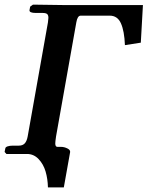

<svg xmlns="http://www.w3.org/2000/svg" viewBox="-22 -668 640 833"><path d="M95.2 0H5.9L-2 -8.8L1 -23.9Q1.5 -29.8 11 -33Q20.5 -36.1 33.2 -36.1H59.1Q76.2 -36.1 85.2 -45.7Q94.2 -55.2 98.1 -76.2L186 -570.8Q188 -588.4 188 -590.8Q188 -602.5 182.4 -607.2Q176.8 -611.8 163.1 -611.8H133.8Q104.5 -611.8 106 -624L108.9 -639.2L121.1 -647.9Q247.6 -646 259.8 -646H598.1L588.9 -482.9L520 -472.2Q517.6 -533.2 502.7 -566.7Q487.8 -600.1 454.1 -600.1H328.1Q314 -600.1 309.1 -570.8L221.2 -76.2Q217.8 -53.2 217.8 -45.9Q217.8 -30.8 227.1 -30.8H243.2Q256.3 -30.8 270 -24.2Q283.7 -17.6 282.2 -7.8L254.9 145H186Q185.1 107.9 175.8 76.2Q166.5 44.4 145.5 22.2Q124.5 0 95.2 0Z"/></svg>

Font: Linux Libertine G
Style: Bold Italic
Weight: 700
Italic angle: -11.5°
Designer: Philipp H. Poll
Foundry: Philipp H. Poll
Version: Version 4.1.0